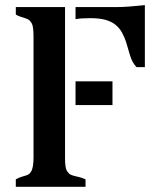

<svg xmlns="http://www.w3.org/2000/svg" viewBox="-20 -721 598 741"><path d="M271.5 -647V-693.8H436Q468.8 -693.8 539.1 -701.2V-461.9H506.8Q489.3 -480.5 481 -510Q472.7 -539.6 466.8 -558.3Q460.9 -577.1 450.9 -595.2Q440.9 -613.3 425.3 -625.7Q409.7 -638.2 386.7 -644.5Q363.8 -650.9 327.4 -650.9Q291 -650.9 271.5 -647ZM231 -110.8Q231 -72.3 238.3 -61.3Q245.6 -50.3 252.4 -47.1Q259.3 -43.9 268.1 -41.7Q276.9 -39.6 287.4 -37.1Q297.9 -34.7 310.1 -28.8V0H41V-28.8Q52.7 -36.1 67.6 -40Q82.5 -43.9 88.9 -47.4Q95.2 -50.8 99.6 -58.1Q109.4 -73.2 109.4 -113.8V-579.1Q109.4 -620.1 102.3 -631.3Q95.2 -642.6 89.1 -645.8Q83 -648.9 75.2 -651.4Q50.8 -658.2 41 -665V-693.8H231ZM271.5 -407.2H414.1V-315.4H271.5Z"/></svg>

Font: Stardos Stencil
Style: Regular
Weight: 400
Version: Version 1.000